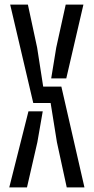

<svg xmlns="http://www.w3.org/2000/svg" viewBox="-20 -820 410 840"><path d="M20.5 0 104.5 -333H167L143.5 -198L98 0ZM24.5 -800H102L142.5 -611.5L169 -441H248.5L349.5 0H272L229 -198L201.5 -369.5H125.5ZM204 -477 226 -611.5 267.5 -800H345L270 -477Z"/></svg>

Font: Big Shoulders Stencil Text Thin
Style: Regular
Weight: 400
Version: Version 2.001